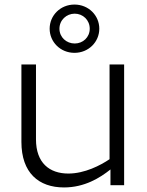

<svg xmlns="http://www.w3.org/2000/svg" viewBox="-20 -813 644 843"><path d="M307 -581C369 -581 416 -629 416 -687C416 -745 369 -793 307 -793C245 -793 198 -745 198 -687C198 -629 245 -581 307 -581ZM308 -622C272 -622 241 -649 241 -687C241 -725 272 -753 308 -753C344 -753 374 -725 374 -687C374 -649 344 -622 308 -622ZM280 -51C197 -51 138 -98 138 -201V-530H74V-190C74 -54 150 10 261 10C351 10 419 -32 465 -69V0H525V-530H461V-114C421 -87 352 -51 280 -51Z"/></svg>

Font: Roundo
Style: Regular
Weight: 400
Designer: Shiva Nallaperumal
Foundry: Indian Type Foundry
Version: Version 2.000